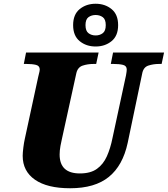

<svg xmlns="http://www.w3.org/2000/svg" viewBox="-20 -994 895 1024"><path d="M354 10Q232 10 166.5 -35.5Q101 -81 101 -163Q101 -179 104.5 -207Q108 -235 112 -252L184 -585Q189 -604 190.5 -612Q192 -620 192 -623Q192 -643 172 -648Q152 -653 120 -653H107L119 -714H506L493 -653H480Q447 -653 420.5 -644Q394 -635 387 -603L310 -252Q307 -241 302.5 -216Q298 -191 298 -170Q298 -69 406 -69Q463 -69 497 -93.5Q531 -118 550 -160.5Q569 -203 580 -258L652 -592Q654 -602 655 -611Q656 -620 656 -623Q656 -643 636 -648Q616 -653 584 -653H571L583 -714H855L842 -653H829Q797 -653 770.5 -644Q744 -635 738 -600L661 -232Q635 -111 560.5 -50.5Q486 10 354 10ZM490 -746Q440 -746 405 -774.5Q370 -803 370 -860Q370 -917 405 -945.5Q440 -974 490 -974Q540 -974 575 -945.5Q610 -917 610 -860Q610 -803 575 -774.5Q540 -746 490 -746ZM490 -805Q512 -805 528 -817Q544 -829 544 -860Q544 -891 528 -902.5Q512 -914 490 -914Q468 -914 452 -902.5Q436 -891 436 -860Q436 -829 452 -817Q468 -805 490 -805Z"/></svg>

Font: Noto Serif Black
Style: Italic
Weight: 900
Italic angle: -12°
Designer: Monotype Design Team
Foundry: Monotype Imaging Inc.
Version: Version 2.013